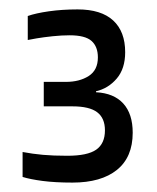

<svg xmlns="http://www.w3.org/2000/svg" viewBox="-20 -653 333 408"><path d="M184 -459V-457Q222 -455 242 -433Q262 -411 262 -371Q262 -319 228.5 -292Q195 -265 134 -265Q97 -265 70.5 -268.5Q44 -272 28 -277V-330Q49 -326 71 -324Q93 -322 123 -322Q166 -322 184.5 -335Q203 -348 203 -376Q203 -402 186.5 -414.5Q170 -427 134 -427H73V-479H120Q149 -479 168.5 -491.5Q188 -504 188 -531Q188 -554 174.5 -566Q161 -578 128 -578Q111 -578 92 -576Q73 -574 58 -571.5Q43 -569 39 -568V-619Q56 -625 84 -629Q112 -633 145 -633Q195 -633 220.5 -609.5Q246 -586 246 -542Q246 -507 228 -486Q210 -465 184 -459Z"/></svg>

Font: Blinker
Style: Regular
Weight: 400
Designer: Juergen Huber
Foundry: supertype
Version: 1.017